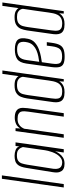

<svg xmlns="http://www.w3.org/2000/svg" viewBox="624 -1298 684 1971"><g transform="rotate(-90 965.5 -313.0)"><path d="M26 0 115 -635H150L61 0Z M270 8Q259 8 241.5 5.5Q224 3 208.5 -8Q193 -19 184.5 -43.5Q176 -68 183 -112L227 -385Q236 -441 254.5 -466Q273 -491 298.5 -498Q324 -505 351 -505Q382 -505 411 -494Q440 -483 447 -455L452 -495H489L419 0H385L398 -89Q390 -69 374 -46.5Q358 -24 333 -8Q308 8 270 8ZM282 -16Q309 -16 329.5 -31Q350 -46 364.5 -68.5Q379 -91 388 -116Q397 -141 402 -161Q407 -181 408 -191L441 -420Q439 -427 432.5 -441Q426 -455 409 -468Q392 -481 355 -481Q318 -481 299 -467Q280 -453 272.5 -429Q265 -405 260 -375L218 -108Q214 -76 220 -57Q226 -38 237.5 -29.5Q249 -21 261.5 -18.5Q274 -16 282 -16Z M536 0 605 -495H634L632 -445Q649 -477 679.5 -490Q710 -503 741 -503Q782 -503 804 -491.5Q826 -480 835 -461.5Q844 -443 843.5 -420Q843 -397 840 -372L789 0H753L804 -363Q807 -383 808 -403Q809 -423 804 -438.5Q799 -454 782 -464Q765 -474 730 -474Q698 -474 677.5 -462.5Q657 -451 646 -435.5Q635 -420 629 -406L572 0Z M1004 8Q964 8 942 -2.5Q920 -13 910.5 -31.5Q901 -50 900.5 -75Q900 -100 905 -128L940 -376Q945 -410 956.5 -439Q968 -468 995.5 -486.5Q1023 -505 1075 -505Q1116 -505 1138 -493Q1160 -481 1169 -464L1192 -630H1227L1138 0H1113L1116 -47Q1108 -33 1094.5 -20.5Q1081 -8 1059.5 0Q1038 8 1004 8ZM1011 -16Q1047 -16 1068 -29Q1089 -42 1100 -63Q1111 -84 1116 -108.5Q1121 -133 1124 -155Q1133 -222 1142.5 -288Q1152 -354 1162 -420Q1161 -432 1153.5 -446Q1146 -460 1128.5 -470Q1111 -480 1079 -480Q1033 -480 1012.5 -463Q992 -446 985 -420Q978 -394 974 -366L941 -129Q938 -108 937 -88Q936 -68 941 -52Q946 -36 962 -26Q978 -16 1011 -16Z M1369 9Q1323 9 1297 -2.5Q1271 -14 1263 -43Q1255 -72 1262 -125L1298 -384Q1308 -453 1343.5 -477.5Q1379 -502 1443 -502Q1517 -502 1542.5 -471.5Q1568 -441 1552 -367Q1543 -323 1513 -296.5Q1483 -270 1444.5 -255.5Q1406 -241 1369.5 -234.5Q1333 -228 1312 -225L1297 -120Q1289 -62 1303 -39.5Q1317 -17 1371 -17Q1425 -17 1446 -39.5Q1467 -62 1475 -119L1482 -174H1518L1511 -122Q1504 -70 1489 -42Q1474 -14 1445.5 -2.5Q1417 9 1369 9ZM1316 -252Q1340 -255 1371 -261Q1402 -267 1432 -279.5Q1462 -292 1484.5 -314Q1507 -336 1515 -369Q1528 -421 1514 -450Q1500 -479 1445 -479Q1392 -479 1366.5 -457Q1341 -435 1334 -381Z M1702 8Q1662 8 1640 -2.5Q1618 -13 1608.5 -31.5Q1599 -50 1598.5 -75Q1598 -100 1603 -128L1638 -376Q1643 -410 1654.5 -439Q1666 -468 1693.5 -486.5Q1721 -505 1773 -505Q1814 -505 1836 -493Q1858 -481 1867 -464L1890 -630H1925L1836 0H1811L1814 -47Q1806 -33 1792.5 -20.5Q1779 -8 1757.5 0Q1736 8 1702 8ZM1709 -16Q1745 -16 1766 -29Q1787 -42 1798 -63Q1809 -84 1814 -108.5Q1819 -133 1822 -155Q1831 -222 1840.5 -288Q1850 -354 1860 -420Q1859 -432 1851.5 -446Q1844 -460 1826.5 -470Q1809 -480 1777 -480Q1731 -480 1710.5 -463Q1690 -446 1683 -420Q1676 -394 1672 -366L1639 -129Q1636 -108 1635 -88Q1634 -68 1639 -52Q1644 -36 1660 -26Q1676 -16 1709 -16Z"/></g></svg>

Font: Alumni Sans ExtraLight
Style: Italic
Weight: 250
Italic angle: -8°
Version: Version 1.016